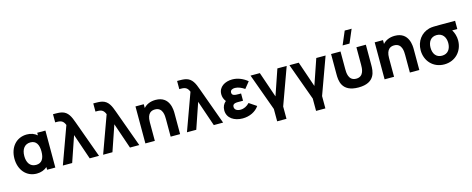

<svg xmlns="http://www.w3.org/2000/svg" viewBox="-41 -1669 6658 2708"><g transform="rotate(-15 3288.5 -315.0)"><path d="M292 15C353 15 406 -5 445 -39V0H565V-540H445V-502C407 -536 356.5 -555 296 -555C141 -555 40 -435 40 -270C40 -108 139 15 292 15ZM314 -106C222 -106 184 -180 184 -269C184 -372 234 -434 316 -434C401 -434 435 -368 435 -270C435 -172 401 -106 314 -106Z M811 0 939 -374 1067 0H1203L1007 -540C976 -627 944 -706 855 -727C821 -735 778 -735 767 -735H728V-616H754C820 -616 848 -596 871 -540L675 0Z M1399 0 1527 -374 1655 0H1791L1595 -540C1564 -627 1532 -706 1443 -727C1409 -735 1366 -735 1355 -735H1316V-616H1342C1408 -616 1436 -596 1459 -540L1263 0Z M2018 0V-274C2018 -408 2086 -428 2133 -428C2249 -428 2249 -304 2249 -255V0H2387V-303C2387 -348 2387 -556 2176 -556C2098.5 -556 2040 -528 2001 -484.5V-540H1880V0Z M2623 0 2751 -374 2879 0H3015L2819 -540C2788 -627 2756 -706 2667 -727C2633 -735 2590 -735 2579 -735H2540V-616H2566C2632 -616 2660 -596 2683 -540L2487 0Z M3299 15C3400 15 3491 -29 3540 -102L3433 -174C3395 -135 3352 -112 3300 -112C3246 -112 3214 -137 3214 -176C3214 -232 3278 -225 3334 -225H3366V-331H3334C3278 -331 3233 -334 3233 -379C3233 -416 3265 -429 3301 -429C3349 -429 3400 -405 3440 -377L3515 -470C3454 -521 3377 -555 3295 -555C3191 -555 3093 -501 3093 -392C3093 -354.5 3104 -319 3131 -284C3096 -256 3075 -213.5 3075 -162C3075 -46 3179 15 3299 15Z M3892 180V0L4088 -540H3952L3824 -166L3696 -540H3560L3756 0V180Z M4460 180V0L4656 -540H4520L4392 -166L4264 -540H4128L4324 0V180Z M4924.5 -615H5025.5L5108.5 -810H5007.5ZM4736 -247C4736 -158 4739 16 4990 16C5241 16 5244 -158 5244 -247V-540H5106V-285C5106 -236 5106 -112 4990 -112C4874 -112 4874 -236 4874 -285V-540H4736Z M5511 0V-274C5511 -408 5579 -428 5626 -428C5742 -428 5742 -304 5742 -255V0H5880V-303C5880 -348 5880 -556 5669 -556C5591.5 -556 5533 -528 5494 -484.5V-540H5373V0Z M6243 15C6405 15 6517 -107 6517 -263C6517 -322 6499 -377 6472.5 -420H6547V-540H6323C6255 -540 6206 -540 6169 -531C6048 -500 5970 -395 5970 -263C5970 -108 6080 15 6243 15ZM6243 -112C6158 -112 6114 -174 6114 -263C6114 -344 6154 -413 6243 -413C6329 -413 6373 -347 6373 -263C6373 -178 6330 -112 6243 -112Z"/></g></svg>

Font: Manrope ExtraBold
Style: Regular
Weight: 800
Designer: Mikhail Sharanda
Foundry: Mikhail Sharanda
Version: Version 4.505